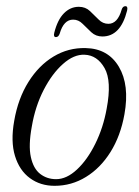

<svg xmlns="http://www.w3.org/2000/svg" viewBox="-20 -593 448 621"><path d="M257 -437.5Q329.5 -436 364.5 -377Q399.5 -318 382.5 -223.5Q370 -153.5 337.5 -101.5Q305 -49.5 258.2 -20.8Q211.5 8 156.5 8Q110.5 8 76.8 -16.8Q43 -41.5 28.5 -88.5Q14 -135.5 26 -202.5Q38.5 -274.5 72 -328Q105.5 -381.5 153.2 -410.2Q201 -439 257 -437.5ZM161.5 -13.5Q195.5 -13.5 229 -44.8Q262.5 -76 288.2 -128Q314 -180 325 -241.5Q342 -331 318.2 -372.8Q294.5 -414.5 253.5 -416Q219 -417.5 183.8 -386.2Q148.5 -355 121.2 -302Q94 -249 83 -184.5Q71.5 -122.5 79.8 -85Q88 -47.5 110 -30.5Q132 -13.5 161.5 -13.5ZM311 -475Q290 -475 275.2 -488.8Q260.5 -502.5 247.2 -516Q234 -529.5 216.5 -529.5Q186 -529.5 173 -484Q169 -473 161 -473Q152 -473 155.5 -487Q166 -529 186.8 -550Q207.5 -571 235 -571Q256.5 -571 271 -557.2Q285.5 -543.5 299 -529.8Q312.5 -516 330.5 -516Q360.5 -516 373.5 -562Q377 -573 385.5 -573Q394.5 -573 391 -558.5Q370 -475 311 -475Z"/></svg>

Font: Fraunces 144pt S050 Light
Style: Italic
Weight: 300
Italic angle: -16°
Version: Version 1.000; ttfautohint (v1.8.3)